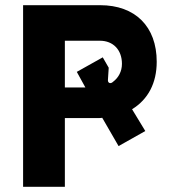

<svg xmlns="http://www.w3.org/2000/svg" viewBox="-20 -720 654 740"><path d="M69 0H230V-265H360C365 -265 369 -265 374 -266L437 -157L540 -215L489 -299C551 -337 584 -400 584 -482C584 -618 501 -700 366 -700H69ZM230 -383V-563H365C416 -563 450 -528 450 -474C450 -444 436 -420 416 -405C406 -395 395 -400 396 -412L399 -459L376 -499L276 -443L309 -383Z"/></svg>

Font: Finlandica
Style: Bold
Weight: 700
Designer: Niklas Ekholm, Juho Hiilivirta, Jaakko Suomalainen
Foundry: Helsinki Type Studio
Version: Version 2.000;Glyphs 3.2 (3202)